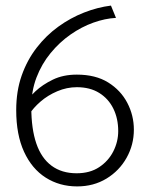

<svg xmlns="http://www.w3.org/2000/svg" viewBox="-20 -654 537 687"><path d="M67 -285 84 -244Q99 -268 125 -290.5Q151 -313 185 -327.5Q219 -342 255 -342Q302 -342 335 -321.5Q368 -301 385.5 -265.5Q403 -230 403 -185Q403 -147 385.5 -112.5Q368 -78 335 -56Q302 -34 254 -34Q201 -34 164.5 -61Q128 -88 110 -140.5Q92 -193 92 -270Q92 -328 110.5 -376.5Q129 -425 161 -464Q193 -503 232.5 -530.5Q272 -558 314 -573Q356 -588 395 -590L377 -634Q329 -628 280.5 -609Q232 -590 188.5 -558.5Q145 -527 111 -483Q77 -439 57.5 -383.5Q38 -328 38 -260Q38 -172 66 -111Q94 -50 143.5 -18.5Q193 13 256 13Q315 13 361 -15Q407 -43 433 -89.5Q459 -136 459 -190Q459 -241 435.5 -286Q412 -331 367 -359Q322 -387 255 -387Q206 -387 169 -369Q132 -351 107 -327.5Q82 -304 67 -285Z"/></svg>

Font: Catamaran ExtraLight
Style: Regular
Weight: 250
Designer: Pria Ravichandran
Version: Version 2.000